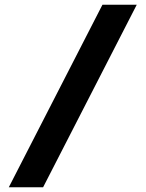

<svg xmlns="http://www.w3.org/2000/svg" viewBox="-20 -710 611 806"><path d="M161 76H17L410 -690H554Z"/></svg>

Font: Exo 2.0 Extra Bold
Style: Regular
Weight: 800
Designer: Natanael Gama
Version: Version 1.001;PS 001.001;hotconv 1.0.70;makeotf.lib2.5.58329